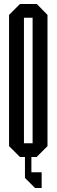

<svg xmlns="http://www.w3.org/2000/svg" viewBox="-20 -780 281 954"><path d="M154 154 104 104V0H79L25 -54V-706L79 -760H163L216 -706V-54L162 0H136V76H187V154ZM142 -692H99V-68H142Z"/></svg>

Font: Commune Nuit Debout
Style: Regular
Weight: 400
Designer: Sébastien Marchal
Foundry: Sébastien Marchal
Version: Version 1.003;PS 1.3;hotconv 1.0.88;makeotf.lib2.5.647800